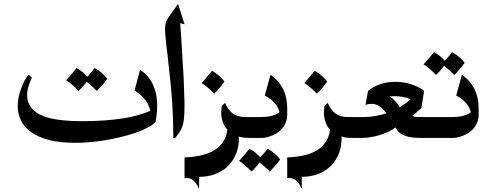

<svg xmlns="http://www.w3.org/2000/svg" viewBox="-20 -701 2513 976"><path d="M771 -83Q771 -81 757.5 -69.5Q744 -58 708.5 -41.5Q673 -25 612 -9Q481 25 361 25Q215 25 139 -29Q102 -55 86 -90Q70 -125 70 -161Q70 -203 87.5 -251.5Q105 -300 126 -321L142 -306Q134 -290 126 -266Q118 -242 118 -217Q118 -143 202 -110Q269 -85 401 -85Q516 -85 609 -100Q690 -113 744 -138Q737 -169 719.5 -191.5Q702 -214 683 -228Q664 -242 664 -240L692 -346Q726 -324 748 -289Q779 -238 779 -162Q779 -135 775.5 -112Q772 -89 771 -83ZM369 -355Q400 -339 424 -311Q451 -340 461 -355Q479 -346 497.5 -330Q516 -314 525 -300Q501 -267 472 -239Q446 -266 421 -285Q404 -263 380 -239Q339 -280 316 -293Q358 -340 369 -355Z M918 -578 896 -583Q900 -538 908 -395Q915 -297 916 -234Q918 -194 918 -166Q918 -128 915 -96Q911 -62 900 -42Q894 -30 884 -17Q874 -4 871 0H861Q861 -91 856 -168Q851 -254 838 -363Q836 -374 834 -402Q823 -488 820 -528Q819 -537 819 -551Q819 -574 823.5 -587Q828 -600 836 -612L885 -681Z M1121 -286Q1112 -273 1100 -258Q1088 -243 1069 -225Q1028 -266 1005 -279Q1047 -327 1058 -341Q1075 -332 1093.5 -316Q1112 -300 1121 -286Z M1303 -106V0H1249Q1211 0 1194 -7Q1196 37 1182.5 74.5Q1169 112 1142 140Q1115 168 1076.5 183Q1038 198 992 198V255H989Q982 234 965 218Q948 202 918 204V99Q1015 96 1071 62Q1127 26 1136 -42Q1120 -57 1111.5 -84.5Q1103 -112 1105 -134Q1105 -144 1107 -162L1124 -178Q1141 -139 1165.5 -122.5Q1190 -106 1227 -106Z M1248 55Q1279 71 1303 99Q1330 70 1340 55Q1358 64 1376.5 80Q1395 96 1404 110Q1380 143 1351 171Q1325 144 1300 125Q1283 147 1259 171Q1218 130 1195 117Q1237 70 1248 55Z M1440 -117Q1440 -93 1430 -72.5Q1420 -52 1406 -39Q1388 -22 1360 -11Q1332 0 1313 0H1249Q1227 0 1211.5 -15.5Q1196 -31 1196 -53Q1196 -75 1211.5 -90.5Q1227 -106 1249 -106H1305Q1353 -106 1381 -119Q1393 -124 1401 -131Q1386 -185 1326 -215L1355 -321Q1394 -294 1415 -256Q1440 -210 1440 -148Z M1643 -286Q1634 -273 1622 -258Q1610 -243 1591 -225Q1550 -266 1527 -279Q1569 -327 1580 -341Q1597 -332 1615.5 -316Q1634 -300 1643 -286Z M1825 -106V0H1771Q1733 0 1716 -7Q1718 37 1704.5 74.5Q1691 112 1664 140Q1637 168 1598.5 183Q1560 198 1514 198V255H1511Q1504 234 1487 218Q1470 202 1440 204V99Q1537 96 1593 62Q1649 26 1658 -42Q1642 -57 1633.5 -84.5Q1625 -112 1627 -134Q1627 -144 1629 -162L1646 -178Q1663 -139 1687.5 -122.5Q1712 -106 1749 -106Z M2239 -106V0H2116Q2071 0 2045 -9Q2019 -18 2009.5 -27.5Q2000 -37 1990 -53Q1960 -30 1912 -15Q1864 0 1818 0H1771Q1749 0 1733.5 -15.5Q1718 -31 1718 -52Q1718 -74 1733.5 -90Q1749 -106 1771 -106H1832Q1858 -106 1889 -111.5Q1920 -117 1944 -125Q1926 -151 1906 -163Q1889 -173 1868 -173Q1851 -173 1838 -168L1851 -239Q1909 -285 1988 -285Q2033 -285 2072 -272Q2111 -259 2136 -239L2122 -152Q2112 -144 2076 -111Q2085 -107 2098 -106.5Q2111 -106 2132 -106ZM2068 -197Q2028 -212 1986 -212Q1969 -212 1961 -211Q1996 -186 2012 -156Q2046 -177 2068 -197Z M2186 -436Q2217 -420 2241 -392Q2268 -421 2278 -436Q2296 -427 2314.5 -411Q2333 -395 2342 -381Q2318 -348 2289 -320Q2263 -347 2238 -366Q2221 -344 2197 -320Q2156 -361 2133 -374Q2175 -421 2186 -436Z M2413 -117Q2413 -93 2403 -72.5Q2393 -52 2379 -39Q2361 -22 2333 -11Q2305 0 2286 0H2222Q2200 0 2184.5 -15.5Q2169 -31 2169 -53Q2169 -75 2184.5 -90.5Q2200 -106 2222 -106H2278Q2326 -106 2354 -119Q2366 -124 2374 -131Q2359 -185 2299 -215L2328 -321Q2367 -294 2388 -256Q2413 -210 2413 -148Z"/></svg>

Font: Katibeh
Style: Regular
Weight: 400
Designer: Arabic design by Kourosh Beigpour, Latin design by Eduardo Tunni, engineering by Lasse Fister
Version: Version 1.0010g